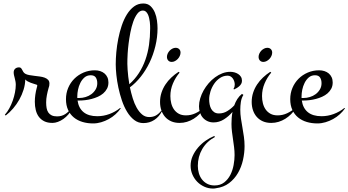

<svg xmlns="http://www.w3.org/2000/svg" viewBox="-20 -700 2027 1117"><path d="M400.4 -69.8Q391.6 -50.3 378.2 -34.7Q364.7 -19 349.1 -8.1Q333.5 2.9 316.9 9Q300.3 15.1 285.2 15.1Q256.8 15.1 237.3 5.4Q217.8 -4.4 205.6 -21Q193.4 -37.6 188 -60.1Q182.6 -82.5 182.6 -107.9Q182.6 -127.4 185.5 -148.4Q188.5 -169.4 193.8 -189Q194.8 -191.9 195.8 -196Q196.8 -200.2 196.8 -203.1Q196.8 -205.6 193.8 -207Q185.5 -210 176.3 -212.6Q167 -215.3 158 -218.8Q148.9 -222.2 140.9 -226.6Q132.8 -231 127 -237.8Q126.5 -208.5 117.2 -178.5Q107.9 -148.4 92.5 -120.8Q77.1 -93.3 56.6 -69.3Q36.1 -45.4 13.2 -27.8L8.3 -32.7Q22.5 -48.3 34.2 -69.8Q45.9 -91.3 54.2 -114.7Q62.5 -138.2 67.1 -162.1Q71.8 -186 71.8 -207Q71.8 -217.8 69.8 -227.3Q67.9 -236.8 65.7 -245.6Q63.5 -254.4 61.5 -262.5Q59.6 -270.5 59.6 -278.8Q59.6 -292.5 68.4 -300.3Q77.1 -308.1 90.8 -308.1Q98.1 -308.1 102.1 -304Q106 -299.8 108.9 -293.9Q111.8 -288.1 115.7 -281.7Q119.6 -275.4 127 -271Q136.2 -265.6 150.4 -263.2Q164.6 -260.7 180.2 -258.8Q195.8 -256.8 211.4 -254.9Q227.1 -252.9 239.5 -248.3Q252 -243.7 259.8 -235.6Q267.6 -227.5 267.6 -213.9Q267.6 -207 266.4 -200.4Q265.1 -193.8 262.7 -188Q256.8 -167.5 252.7 -146.2Q248.5 -125 248.5 -104Q248.5 -85.9 251.2 -71Q253.9 -56.2 261.2 -45.4Q268.6 -34.7 280.8 -28.8Q293 -22.9 312 -22.9Q339.4 -22.9 359.9 -36.4Q380.4 -49.8 396 -71.8Z M682.6 -69.8Q669.9 -51.3 652.1 -35.2Q634.3 -19 613 -7.3Q591.8 4.4 568.6 11.2Q545.4 18.1 522 18.1Q488.8 18.1 460 9.5Q431.2 1 409.7 -16.6Q388.2 -34.2 376 -60.8Q363.8 -87.4 363.8 -123Q363.8 -158.2 376.7 -188.7Q389.6 -219.2 412.4 -241.9Q435.1 -264.6 465.8 -277.8Q496.6 -291 531.7 -291Q548.3 -291 562.7 -286.4Q577.1 -281.7 587.9 -272.7Q598.6 -263.7 604.7 -250.5Q610.8 -237.3 610.8 -220.2Q610.8 -199.7 602.5 -184.1Q594.2 -168.5 580.6 -156.7Q566.9 -145 549.6 -137.2Q532.2 -129.4 513.4 -124.5Q494.6 -119.6 476.3 -117.4Q458 -115.2 442.9 -115.2H431.2Q437.5 -70.8 466.3 -47.4Q495.1 -23.9 545.9 -23.9Q582 -23.9 616.5 -36.6Q650.9 -49.3 678.7 -71.8ZM429.7 -129.9H441.9Q459.5 -129.9 478 -135.5Q496.6 -141.1 511.5 -152.1Q526.4 -163.1 536.1 -179.2Q545.9 -195.3 545.9 -215.8Q545.9 -235.8 537.4 -249Q528.8 -262.2 507.8 -262.2Q486.3 -262.2 471.4 -249.3Q456.5 -236.3 447.3 -217.5Q438 -198.7 433.8 -178Q429.7 -157.2 429.7 -141.1Z M922.4 -53.7Q906.7 -21.5 878.4 -2.7Q850.1 16.1 814 16.1Q784.2 16.1 760.7 -2Q737.3 -20 719.5 -49.3Q701.7 -78.6 689.2 -115.5Q676.8 -152.3 668.7 -190.4Q660.6 -228.5 657 -263.9Q653.3 -299.3 653.3 -325.7Q653.3 -357.9 656.7 -396.5Q660.2 -435.1 668 -474.4Q675.8 -513.7 688.2 -550.8Q700.7 -587.9 718.5 -616.5Q736.3 -645 759.8 -662.4Q783.2 -679.7 813.5 -679.7Q839.4 -679.7 855.5 -664.6Q871.6 -649.4 880.9 -627.2Q890.1 -605 893.3 -580.1Q896.5 -555.2 896.5 -535.6Q896.5 -482.9 884 -431.9Q871.6 -380.9 849.9 -335.7Q828.1 -290.5 798.8 -253.7Q769.5 -216.8 735.8 -191.9Q742.7 -159.2 752.2 -128.2Q761.7 -97.2 775.4 -73Q789.1 -48.8 806.9 -33.9Q824.7 -19 847.7 -19Q870.6 -19 887.2 -28.3Q903.8 -37.6 918 -55.7ZM721.2 -355Q720.7 -344.2 720.9 -328.6Q721.2 -313 722.4 -294.2Q723.6 -275.4 726.1 -253.9Q728.5 -232.4 732.4 -210Q765.1 -239.3 788.1 -274.9Q811 -310.5 825.7 -351.8Q840.3 -393.1 846.9 -438.7Q853.5 -484.4 853.5 -533.7Q853.5 -540 853.3 -550.3Q853 -560.5 851.6 -572.3Q850.1 -584 847.4 -595.7Q844.7 -607.4 840.1 -616.9Q835.4 -626.5 828.4 -632.6Q821.3 -638.7 811.5 -638.7Q793 -638.7 779.1 -620.4Q765.1 -602.1 755.1 -573.7Q745.1 -545.4 738.5 -511.2Q731.9 -477.1 728 -445.6Q724.1 -414.1 722.7 -389.2Q721.2 -364.3 721.2 -355Z M1030.3 -394Q1030.3 -384.3 1025.9 -374.5Q1021.5 -364.7 1014.4 -357.2Q1007.3 -349.6 998 -344.7Q988.8 -339.8 979 -339.8Q966.3 -339.8 958.7 -348.1Q951.2 -356.4 951.2 -369.1Q951.2 -378.9 955.6 -388.4Q960 -397.9 967 -405.3Q974.1 -412.6 983.2 -417.2Q992.2 -421.9 1002 -421.9Q1014.6 -421.9 1022.5 -414.1Q1030.3 -406.2 1030.3 -394ZM1167 -69.8Q1155.8 -51.3 1140.4 -35.9Q1125 -20.5 1106.7 -9Q1088.4 2.4 1067.6 8.8Q1046.9 15.1 1024.9 15.1Q997.6 15.1 976.3 5.9Q955.1 -3.4 940.7 -19.8Q926.3 -36.1 918.7 -58.3Q911.1 -80.6 911.1 -106.9Q911.1 -135.3 919.4 -160.6Q927.7 -186 942.4 -208.3Q957 -230.5 976.8 -249Q996.6 -267.6 1019 -282.2L1024.9 -277.8Q1001 -249.5 986.1 -214.4Q971.2 -179.2 971.2 -141.1Q971.2 -119.1 976.3 -98.9Q981.4 -78.6 992.4 -63Q1003.4 -47.4 1020.5 -38.1Q1037.6 -28.8 1062 -28.8Q1090.8 -28.8 1116.9 -41Q1143.1 -53.2 1164.1 -71.8Z M1402.8 149.9Q1402.8 189.5 1393.6 230.7Q1384.3 272 1364.3 306.6Q1344.2 341.3 1312.7 365.2Q1281.2 389.2 1236.8 395Q1232.4 396 1228.5 396.5Q1224.6 397 1219.7 397Q1192.9 397 1168.9 386.2Q1145 375.5 1127.2 357.2Q1109.4 338.9 1099.1 314.7Q1088.9 290.5 1088.9 264.2Q1088.9 234.9 1100.8 208Q1112.8 181.2 1132.3 158.4Q1151.9 135.7 1176.5 118.4Q1201.2 101.1 1227.1 90.8L1230 97.2Q1182.6 122.6 1156.7 167Q1130.9 211.4 1130.9 265.1Q1130.9 287.1 1137 307.9Q1143.1 328.6 1155.3 344.2Q1167.5 359.9 1185.8 369.4Q1204.1 378.9 1228 378.9Q1261.7 378.9 1284.2 361.3Q1306.6 343.8 1320.1 317.4Q1333.5 291 1339.1 260Q1344.7 229 1344.7 202.1Q1344.7 178.7 1341.8 156.2Q1338.9 133.8 1335.7 111.6Q1332.5 89.4 1329.6 66.9Q1326.7 44.4 1326.7 21Q1326.7 4.4 1327.9 -13.2Q1329.1 -30.8 1332.5 -48.8Q1311 -23.4 1283 -5.6Q1254.9 12.2 1222.7 12.2Q1202.6 12.2 1186.8 4.6Q1170.9 -2.9 1159.9 -15.6Q1148.9 -28.3 1143.3 -45.7Q1137.7 -63 1137.7 -82Q1137.7 -104 1144.8 -127.7Q1151.9 -151.4 1164.3 -173.6Q1176.8 -195.8 1193.8 -215.6Q1210.9 -235.4 1231.2 -250.2Q1251.5 -265.1 1273.9 -273.7Q1296.4 -282.2 1319.8 -282.2Q1331.5 -282.2 1343.5 -279.1Q1355.5 -275.9 1365.5 -269.5Q1375.5 -263.2 1381.6 -253.4Q1387.7 -243.7 1387.7 -230Q1387.7 -220.2 1383.3 -212.4Q1378.9 -204.6 1372.1 -198.5Q1365.2 -192.4 1356.9 -187.5Q1348.6 -182.6 1340.8 -179.2L1338.9 -185.1Q1342.8 -189.5 1344.2 -195.8Q1345.7 -202.1 1345.7 -208Q1345.7 -216.8 1343 -225.8Q1340.3 -234.9 1335.2 -242.4Q1330.1 -250 1322.3 -254.9Q1314.5 -259.8 1304.7 -259.8Q1279.8 -259.8 1259.8 -246.3Q1239.7 -232.9 1225.8 -212.4Q1211.9 -191.9 1204.3 -167.7Q1196.8 -143.6 1196.8 -122.1Q1196.8 -107.9 1199.5 -93.3Q1202.1 -78.6 1208.5 -66.9Q1214.8 -55.2 1225.8 -47.6Q1236.8 -40 1253.9 -40Q1280.3 -40 1302.7 -54Q1325.2 -67.9 1342.8 -86.9Q1349.6 -106.4 1360.6 -123.8Q1371.6 -141.1 1387.7 -153.8L1396 -147.9Q1384.8 -129.9 1381.3 -106.9Q1377.9 -84 1377.9 -62Q1377.9 -36.1 1381.8 -10.3Q1385.7 15.6 1390.4 42Q1395 68.4 1398.9 95.2Q1402.8 122.1 1402.8 149.9Z M1563.5 -394Q1563.5 -384.3 1559.1 -374.5Q1554.7 -364.7 1547.6 -357.2Q1540.5 -349.6 1531.2 -344.7Q1522 -339.8 1512.2 -339.8Q1499.5 -339.8 1491.9 -348.1Q1484.4 -356.4 1484.4 -369.1Q1484.4 -378.9 1488.8 -388.4Q1493.2 -397.9 1500.2 -405.3Q1507.3 -412.6 1516.4 -417.2Q1525.4 -421.9 1535.2 -421.9Q1547.9 -421.9 1555.7 -414.1Q1563.5 -406.2 1563.5 -394ZM1700.2 -69.8Q1689 -51.3 1673.6 -35.9Q1658.2 -20.5 1639.9 -9Q1621.6 2.4 1600.8 8.8Q1580.1 15.1 1558.1 15.1Q1530.8 15.1 1509.5 5.9Q1488.3 -3.4 1473.9 -19.8Q1459.5 -36.1 1451.9 -58.3Q1444.3 -80.6 1444.3 -106.9Q1444.3 -135.3 1452.6 -160.6Q1460.9 -186 1475.6 -208.3Q1490.2 -230.5 1510 -249Q1529.8 -267.6 1552.2 -282.2L1558.1 -277.8Q1534.2 -249.5 1519.3 -214.4Q1504.4 -179.2 1504.4 -141.1Q1504.4 -119.1 1509.5 -98.9Q1514.6 -78.6 1525.6 -63Q1536.6 -47.4 1553.7 -38.1Q1570.8 -28.8 1595.2 -28.8Q1624 -28.8 1650.1 -41Q1676.3 -53.2 1697.3 -71.8Z M1987.3 -69.8Q1974.6 -51.3 1956.8 -35.2Q1939 -19 1917.7 -7.3Q1896.5 4.4 1873.3 11.2Q1850.1 18.1 1826.7 18.1Q1793.5 18.1 1764.6 9.5Q1735.8 1 1714.4 -16.6Q1692.9 -34.2 1680.7 -60.8Q1668.5 -87.4 1668.5 -123Q1668.5 -158.2 1681.4 -188.7Q1694.3 -219.2 1717 -241.9Q1739.7 -264.6 1770.5 -277.8Q1801.3 -291 1836.4 -291Q1853 -291 1867.4 -286.4Q1881.8 -281.7 1892.6 -272.7Q1903.3 -263.7 1909.4 -250.5Q1915.5 -237.3 1915.5 -220.2Q1915.5 -199.7 1907.2 -184.1Q1898.9 -168.5 1885.3 -156.7Q1871.6 -145 1854.2 -137.2Q1836.9 -129.4 1818.1 -124.5Q1799.3 -119.6 1781 -117.4Q1762.7 -115.2 1747.6 -115.2H1735.8Q1742.2 -70.8 1771 -47.4Q1799.8 -23.9 1850.6 -23.9Q1886.7 -23.9 1921.1 -36.6Q1955.6 -49.3 1983.4 -71.8ZM1734.4 -129.9H1746.6Q1764.2 -129.9 1782.7 -135.5Q1801.3 -141.1 1816.2 -152.1Q1831.1 -163.1 1840.8 -179.2Q1850.6 -195.3 1850.6 -215.8Q1850.6 -235.8 1842 -249Q1833.5 -262.2 1812.5 -262.2Q1791 -262.2 1776.1 -249.3Q1761.2 -236.3 1752 -217.5Q1742.7 -198.7 1738.5 -178Q1734.4 -157.2 1734.4 -141.1Z"/></svg>

Font: Montez
Style: Regular
Weight: 400
Designer: Astigmatic (AOETI)
Foundry: Astigmatic (AOETI)
Version: Version 1.000